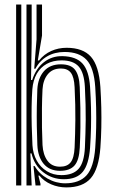

<svg xmlns="http://www.w3.org/2000/svg" viewBox="-20 -820 508 849"><path d="M51.3 0V-800H74.2V0ZM97.1 0V-800H120V-631.3L117.1 -466.3H122.4Q138.6 -516.9 174 -544.8Q209.5 -572.8 256.4 -571.7Q316.6 -570.5 345.1 -538.7Q373.6 -506.9 378.3 -435.3Q381.4 -387.1 382.4 -343.2Q383.4 -299.3 382.4 -256.1Q381.5 -213 378.3 -166.9Q372.8 -93.1 346.1 -60.3Q319.3 -27.5 262.5 -27.5Q210 -27.5 170.5 -59Q131.1 -90.5 119.4 -141.8L114.2 -141.7L120 0ZM251.6 -45.6Q302.7 -45.6 327.4 -73.3Q352.2 -101 355.5 -168.4Q358.3 -229.1 359 -291Q359.6 -352.9 355.4 -435Q352.2 -498.2 328.2 -525.6Q304.2 -553 252.3 -553Q214.7 -553 186.8 -537.7Q159 -522.4 142.6 -493.8Q126.3 -465.2 123 -425.2Q120.4 -389.5 119.8 -347.7Q119.2 -305.9 120.3 -262.5Q121.4 -219 123.5 -178.1Q125.8 -139.8 142.5 -109.8Q159.2 -79.9 187.4 -62.8Q215.5 -45.6 251.6 -45.6ZM245.6 -64.7Q198.9 -64.7 173.3 -95.3Q147.7 -125.9 145.2 -177.9Q143.5 -217.9 142.8 -261.5Q142.1 -305 142.8 -347.2Q143.4 -389.3 145.1 -425Q147.8 -474.9 174.4 -505.3Q201 -535.6 249.3 -535.6Q293.3 -535.6 311.9 -511.3Q330.5 -487.1 332.6 -435Q334.6 -385.7 335.4 -342.6Q336.1 -299.5 335.6 -257.2Q335 -215 332.8 -167.8Q330.2 -111.8 309.6 -88.3Q289 -64.7 245.6 -64.7ZM245.5 -82.9Q277.5 -82.9 292.6 -102.4Q307.7 -121.8 309.9 -167.9Q312.6 -226.6 313.2 -289.5Q313.9 -352.4 309.9 -434.5Q307.7 -479.7 293.2 -498.4Q278.8 -517.1 249.2 -517.1Q211.7 -517.1 191 -491.2Q170.3 -465.4 168 -424.8Q166.1 -386.7 165.5 -342.5Q164.9 -298.2 165.6 -255.4Q166.3 -212.6 168 -178.6Q170.5 -135.8 189.8 -109.4Q209.1 -82.9 245.5 -82.9ZM273.2 8.7Q238.1 8.7 206 -5Q173.9 -18.7 154.3 -43.6H149.6L158.9 -7.6L159 0H137.1L128 -85.6H133.3Q153.4 -51 190.4 -30.2Q227.5 -9.4 268.1 -9.4Q330.9 -9.4 362.9 -44.9Q394.9 -80.4 401.2 -167.6Q404.2 -210.8 405.2 -254.3Q406.1 -297.8 405.1 -343Q404.1 -388.2 401.1 -435.7Q395.3 -520.6 362.8 -555.4Q330.2 -590.2 265.7 -590.2Q221.8 -590.2 188.4 -570.7Q154.9 -551.2 136.6 -516H131.3L141.6 -646.2V-800H165.8V-663L147.2 -552.7H152.7Q175 -580.5 206.6 -594.6Q238.2 -608.7 274.5 -608.7Q347.1 -608.7 382.2 -568.9Q417.4 -529.1 423.9 -435.4Q426.9 -387.9 427.9 -343.8Q428.9 -299.7 428 -256.3Q427.2 -212.8 423.9 -166.9Q416.7 -73.2 381.7 -32.3Q346.6 8.7 273.2 8.7Z"/></svg>

Font: Big Shoulders Inline Text Thin
Style: Regular
Weight: 100
Designer: Patric King
Foundry: XO Type Co
Version: Version 2.002